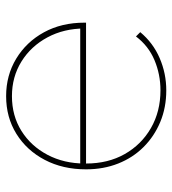

<svg xmlns="http://www.w3.org/2000/svg" viewBox="12 -572 563 627"><g transform="rotate(90 293.5 -258.5)"><path d="M294 3Q226 3 171.5 -30Q117 -63 85.5 -120.5Q54 -178 54 -253Q54 -255 54 -256Q54 -257 54 -258H522V-239H65L73 -254Q73 -186 102 -132Q131 -78 181 -47Q231 -16 294 -16Q358 -16 407.5 -47Q457 -78 485.5 -132Q514 -186 514 -254V-258Q514 -330 483 -384.5Q452 -439 398 -470Q344 -501 275 -501Q223 -501 176.5 -481.5Q130 -462 99 -421L85 -435Q120 -477 170 -498.5Q220 -520 275 -520Q331 -520 378 -500.5Q425 -481 460 -446Q495 -411 514 -363Q533 -315 533 -258Q533 -182 502 -123Q471 -64 417 -30.5Q363 3 294 3Z"/></g></svg>

Font: Montserrat Alternates Thin
Style: Regular
Weight: 100
Designer: Julieta Ulanovsky
Foundry: Julieta Ulanovsky
Version: Version 9.000